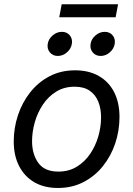

<svg xmlns="http://www.w3.org/2000/svg" viewBox="-20 -890 640 921"><path d="M257.8 11.7Q191.9 11.7 144.5 -15.9Q97.2 -43.5 71.5 -93.8Q45.9 -144 45.9 -211.4Q45.9 -276.4 66.2 -337.4Q86.4 -398.4 124.8 -447Q163.1 -495.6 217.5 -524.2Q272 -552.7 340.3 -552.7Q406.2 -552.7 454.1 -525.4Q502 -498 527.6 -447.8Q553.2 -397.5 553.2 -329.1Q553.2 -263.2 532.7 -202.1Q512.2 -141.1 473.4 -92.8Q434.6 -44.4 380.1 -16.4Q325.7 11.7 257.8 11.7ZM259.8 -66.9Q310.1 -66.9 348.4 -90.3Q386.7 -113.8 412.6 -152.1Q438.5 -190.4 451.7 -236.3Q464.8 -282.2 464.8 -327.1Q464.8 -368.7 451.7 -401.9Q438.5 -435.1 410.6 -454.6Q382.8 -474.1 337.9 -474.1Q288.1 -474.1 250 -450.7Q211.9 -427.2 186 -388.7Q160.2 -350.1 147 -304Q133.8 -257.8 133.8 -212.4Q133.8 -150.9 163.6 -108.9Q193.4 -66.9 259.8 -66.9ZM462.9 -621.6Q439 -621.6 424.8 -638.7Q410.6 -655.8 414.6 -679.7Q418.5 -703.6 438.5 -720.5Q458.5 -737.3 482.4 -737.3Q506.3 -737.3 520.3 -720.5Q534.2 -703.6 530.3 -679.7Q526.4 -655.8 506.6 -638.7Q486.8 -621.6 462.9 -621.6ZM257.3 -621.6Q233.4 -621.6 219.2 -638.7Q205.1 -655.8 209 -679.7Q212.9 -703.6 232.9 -720.5Q252.9 -737.3 276.9 -737.3Q300.8 -737.3 314.7 -720.5Q328.6 -703.6 324.7 -679.7Q320.8 -655.8 301 -638.7Q281.2 -621.6 257.3 -621.6ZM546.4 -869.6 534.7 -807.1H264.2L275.9 -869.6Z"/></svg>

Font: Inter Variable
Style: Italic
Weight: 400
Italic angle: -9.39999°
Designer: Rasmus Andersson
Foundry: rsms
Version: Version 4.001;git-9221beed3